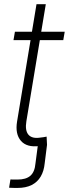

<svg xmlns="http://www.w3.org/2000/svg" viewBox="-20 -694 329 917"><path d="M23.4 202.6 29.8 163.1Q38.1 163.6 47.6 163.6Q57.1 163.6 63.5 163.6Q104.5 163.6 125.2 145.3Q146 127 149.4 86.4L161.1 -2.4H204.6L193.4 86.4Q189.9 123 174.3 149.4Q158.7 175.8 131.1 189.7Q103.5 203.6 63.5 203.6Q53.7 203.6 42.5 203.4Q31.2 203.1 23.4 202.6ZM289.1 -542.5 282.2 -502.4H44.4L51.3 -542.5ZM154.3 -673.8H198.7L106 -115.2Q98.6 -70.3 116.2 -50.3Q133.8 -30.3 174.3 -37.1Q180.2 -37.6 188 -38.8Q195.8 -40 202.6 -41.5L204.6 -2Q196.8 0 187.5 1.5Q178.2 2.9 168.5 3.4Q107.9 11.2 79.8 -21.5Q51.8 -54.2 61.5 -113.3Z"/></svg>

Font: Inter 16pt ExtraLight
Style: Italic
Weight: 250
Italic angle: -9.3988°
Version: Version 4.001;git-66647c0bb